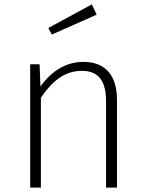

<svg xmlns="http://www.w3.org/2000/svg" viewBox="-20 -858 667 878"><path d="M422 -791 400 -838 201 -730 217 -700ZM361 -575C278 -575 213 -529 165 -463L161 -564H118V0H167V-411C216 -483 272 -534 354 -534C428 -534 465 -491 465 -395V0H515V-402C515 -512 463 -575 361 -575Z"/></svg>

Font: Glow Sans SC Normal Light
Style: Regular
Weight: 300
Designer: Ryoko NISHIZUKA (kana, bopomofo & ideographs); Paul D. Hunt (Latin, Greek & Cyrillic); Sandoll Communications, Soo-young
Version: Version 0.93